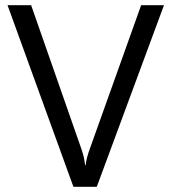

<svg xmlns="http://www.w3.org/2000/svg" viewBox="-20 -720 661 740"><path d="M612 -700 353 0H263L9 -700H100L294 -145Q299 -131 302.5 -116Q306 -101 308 -83H310Q313 -111 326 -146L524 -700Z"/></svg>

Font: A Tai Tham KH New
Style: Regular
Weight: 400
Designer: Sangdang Kengtung
Foundry: Sangdang Kengtung
Version: Version 1.002